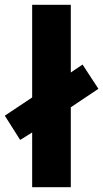

<svg xmlns="http://www.w3.org/2000/svg" viewBox="-38 -780 430 800"><path d="M96 0H257V-333L372 -410L306 -511L257 -478V-760H96V-374L-18 -298L46 -197L96 -228Z"/></svg>

Font: Noto Sans Lao Looped SemiCondensed ExtraBold
Style: Regular
Weight: 800
Width: 4
Designer: Mark Frömberg, Ben Mitchell
Foundry: The Fontpad Ltd
Version: Version 1.002